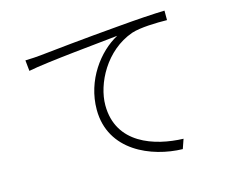

<svg xmlns="http://www.w3.org/2000/svg" viewBox="-102 -855 1205 1016"><g transform="rotate(-15 500.0 -347.5)"><path d="M97 -650 103 -591C206 -612 512 -640 600 -650C495 -594 394 -461 394 -300C394 -74 611 15 780 19L798 -33C641 -38 444 -100 444 -311C444 -428 527 -591 681 -645C730 -661 818 -663 876 -662V-714C812 -712 729 -707 617 -697C435 -682 234 -661 180 -655C160 -653 134 -651 97 -650Z"/></g></svg>

Font: Noto Sans JP Light
Style: Regular
Weight: 300
Designer: Ryoko NISHIZUKA (kana & ideographs); Paul D. Hunt (Latin, Greek & Cyrillic); Wenlong ZHANG (bopomofo); Sandoll Communica
Foundry: Adobe Systems Incorporated
Version: Version 1.004;PS 1.004;hotconv 1.0.82;makeotf.lib2.5.63406